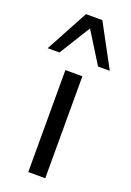

<svg xmlns="http://www.w3.org/2000/svg" viewBox="-177 -807 587 860"><g transform="rotate(20 116.0 -376.5)"><path d="M76 0V-486H157V0ZM-32 -551 77 -753H155L264 -551H208L116 -699L24 -551Z"/></g></svg>

Font: Nunito Sans
Style: Regular
Weight: 400
Designer: Vernon Adams
Foundry: Vernon Adams
Version: Version 3.101; ttfautohint (v1.8.4.7-5d5b);gftools[0.9.27]